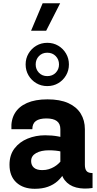

<svg xmlns="http://www.w3.org/2000/svg" viewBox="-20 -1149 591 1174"><path d="M240.7 -1128.9 169.9 -960.9H262.2L347.7 -1128.9ZM269 -826.7Q300.8 -826.7 320.8 -805.9Q340.8 -785.2 340.8 -754.9Q340.8 -725.1 320.8 -704.3Q300.8 -683.6 269 -683.6Q237.8 -683.6 218 -704.3Q198.2 -725.1 198.2 -754.9Q198.2 -785.2 218 -805.9Q237.8 -826.7 269 -826.7ZM269 -887.2Q231.9 -887.2 201.9 -869.4Q171.9 -851.6 154.3 -821.5Q136.7 -791.5 136.7 -754.9Q136.7 -718.3 154.3 -688.2Q171.9 -658.2 201.9 -640.4Q231.9 -622.6 269 -622.6Q306.6 -622.6 336.4 -640.4Q366.2 -658.2 383.8 -688.2Q401.4 -718.3 401.4 -754.9Q401.4 -791.5 383.8 -821.5Q366.2 -851.6 336.4 -869.4Q306.6 -887.2 269 -887.2ZM270.5 -541.5Q195.3 -541.5 145 -519.3Q94.7 -497.1 70.6 -456.3Q46.4 -415.5 49.8 -358.9H177.7Q177.7 -393.6 199.5 -409.2Q221.2 -424.8 263.7 -424.8Q306.2 -424.8 327.6 -408.7Q349.1 -392.6 349.1 -358.9V-142.1Q349.1 -81.5 375.5 -47.6Q401.9 -13.7 446.5 -2.4Q491.2 8.8 545.9 0.5V-90.8Q519 -90.8 509 -103.5Q499 -116.2 499 -141.1V-358.9Q499 -413.1 473.6 -454.3Q448.2 -495.6 397.5 -518.6Q346.7 -541.5 270.5 -541.5ZM400.4 -154.8 353.5 -164.6Q346.7 -156.7 335.9 -147Q325.2 -137.2 310.8 -128.7Q296.4 -120.1 278.3 -114.5Q260.3 -108.9 238.8 -108.9Q204.1 -108.9 187.3 -123.8Q170.4 -138.7 170.4 -164.1Q170.4 -195.8 200.7 -212.9Q231 -230 279.3 -230Q300.3 -230 320.1 -228Q339.8 -226.1 358.4 -221.2L406.2 -298.3Q372.1 -308.1 335.7 -314.9Q299.3 -321.8 255.9 -321.8Q198.7 -321.8 148.9 -301.5Q99.1 -281.2 68.6 -241.2Q38.1 -201.2 38.1 -141.6Q38.1 -72.3 79.8 -33.4Q121.6 5.4 192.4 5.4Q238.8 5.4 273.2 -7.1Q307.6 -19.5 332.3 -41.7Q356.9 -64 373.5 -93Q390.1 -122.1 400.4 -154.8Z"/></svg>

Font: Estedad-FD-VF Thin
Style: Regular
Weight: 100
Designer: Amin Abedi
Version: Version 5.0